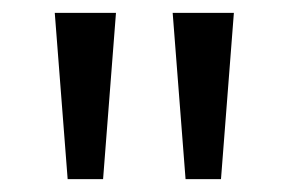

<svg xmlns="http://www.w3.org/2000/svg" viewBox="-20 -734 448 298"><path d="M160 -714 140 -456H85L65 -714ZM343 -714 323 -456H268L248 -714Z"/></svg>

Font: ing115
Style: Regular
Weight: 400
Designer: Monotype Design Team
Foundry: Monotype Imaging Inc.
Version: Version 2.013